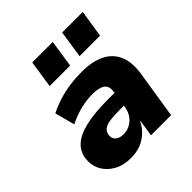

<svg xmlns="http://www.w3.org/2000/svg" viewBox="-199 -892 1053 1053"><g transform="rotate(-45 327.5 -366.0)"><path d="M222 11Q165 11 123 -12.5Q81 -36 60 -75Q39 -114 44 -161Q49 -209 84 -241.5Q119 -274 187 -290Q255 -306 359 -306H431L418 -220H360Q317 -220 288 -215.5Q259 -211 243.5 -199Q228 -187 225 -164Q222 -140 238.5 -125Q255 -110 287 -110Q313 -110 336 -122Q359 -134 375 -156Q391 -178 396 -209L412 -312Q419 -352 395.5 -369.5Q372 -387 319 -387Q279 -387 232.5 -376.5Q186 -366 133 -340L102 -456Q140 -475 182.5 -488.5Q225 -502 270.5 -508.5Q316 -515 364 -515Q450 -515 503.5 -487Q557 -459 578.5 -405.5Q600 -352 587 -273L544 0H388L403 -97H401Q383 -61 356 -37Q329 -13 296 -1Q263 11 222 11ZM418 -584 442 -743H602L577 -584ZM186 -584 210 -743H369L345 -584Z"/></g></svg>

Font: Nunito Sans 8pt Black
Style: Italic
Weight: 900
Italic angle: -9°
Version: Version 3.101;gftools[0.9.27]